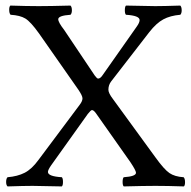

<svg xmlns="http://www.w3.org/2000/svg" viewBox="-20 -667 685 689"><path d="M538 -102Q569 -59 588 -46Q607 -33 639 -31Q644 -26 644 -13Q644 -2 640 2Q580 0 538 0Q498 0 424 2Q420 -2 420 -14Q420 -27 424 -31Q468 -34 468 -47Q468 -55 448 -85L324 -261Q316 -272 310 -272Q306 -272 295 -258L163 -73Q152 -57 152 -50Q152 -34 202 -31Q206 -27 206 -14Q206 -2 202 2Q122 0 97 0Q67 0 7 2Q2 -3 2 -14Q2 -26 7 -31Q43 -34 68.5 -47Q94 -60 118 -93L266 -291Q276 -304 276 -314Q276 -323 262 -344L120 -547Q90 -589 71 -600.5Q52 -612 18 -614Q13 -619 13 -632Q13 -643 17 -647Q77 -645 119 -645Q159 -645 233 -647Q238 -642 238 -630Q238 -619 233 -614Q189 -611 189 -598Q189 -587 210 -560L320 -396Q328 -385 332 -385Q340 -385 348 -397L471 -572Q481 -586 481 -595Q481 -611 432 -614Q428 -618 428 -630Q428 -643 432 -647Q512 -645 537 -645Q567 -645 627 -647Q632 -642 632 -630Q632 -619 627 -614Q591 -611 566 -597.5Q541 -584 516 -552L379 -375Q369 -362 369 -345Q369 -333 385 -312Z"/></svg>

Font: Pochaevsk Unicode
Style: Normal
Weight: 400
Version: Version 1.1